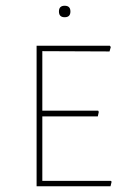

<svg xmlns="http://www.w3.org/2000/svg" viewBox="-20 -651 452 671"><path d="M366.2 0H107.9V-491.2H363.8L367.2 -486.8L362.8 -471.2L127.9 -472.2V-264.2H323.2L325.2 -259.8L321.8 -244.1H127.9V-19H367.2L370.1 -16.1ZM186 -610.8Q186 -630.9 206.1 -630.9Q226.1 -630.9 226.1 -610.8Q226.1 -590.8 206.1 -590.8Q186 -590.8 186 -610.8Z"/></svg>

Font: Datalegreya
Style: Gradient
Weight: 400
Designer: Figs Lab
Foundry: Figs Lab
Version: Version 1.002;PS 001.002;hotconv 1.0.70;makeotf.lib2.5.58329